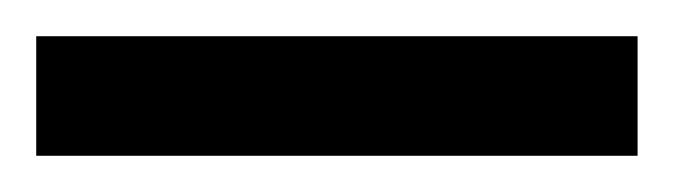

<svg xmlns="http://www.w3.org/2000/svg" viewBox="-21 70 372 106"><path d="M-1 90V156H331V90Z"/></svg>

Font: Noto Sans Devanagari UI Condensed
Style: Regular
Weight: 400
Width: 3
Designer: Jelle Bosma - Monotype Design Team
Foundry: Monotype Imaging Inc.
Version: Version 2.004